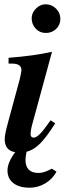

<svg xmlns="http://www.w3.org/2000/svg" viewBox="-20 -704 318 897"><path d="M222 84 244 98Q225 133 191 153Q157 173 118 173Q71 173 43 152Q15 131 15 92Q15 55 51 7Q2 -1 2 -54Q2 -76 17 -130L72 -333Q80 -365 80 -378Q80 -407 34 -407H20V-434Q138 -443 223 -462L132 -128Q123 -97 123 -77Q123 -61 138 -61Q159 -61 202 -122L216 -142L238 -128Q198 -64 167.5 -33.5Q137 -3 104 5Q99 32 99 42Q99 104 160 104Q182 104 208 91ZM193 -684Q221 -684 241.5 -664Q262 -644 262 -616Q262 -588 242.5 -569Q223 -550 194 -550Q166 -550 147 -570Q128 -590 128 -619Q128 -644 148 -664Q168 -684 193 -684Z"/></svg>

Font: STIX
Style: Bold Italic
Weight: 700
Italic angle: -16.33°
Designer: MicroPress Inc., with final additions and corrections provided by Coen Hoffman, Elsevier (retired)
Version: Version 1.1.1